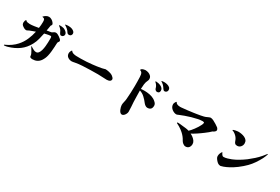

<svg xmlns="http://www.w3.org/2000/svg" viewBox="91 -2002 4818 3305"><g transform="rotate(30 2500.0 -349.5)"><path d="M832 -479Q832 -466 821.5 -454.5Q811 -443 809 -430Q807 -417 806.5 -392Q806 -367 805 -352Q802 -304 797.5 -256Q793 -208 782 -161Q768 -101 733 -49Q705 -9 666 10Q627 29 577 29Q562 29 543.5 22.5Q525 16 525 -3Q525 -23 514 -47.5Q503 -72 489 -95Q475 -118 464 -134.5Q453 -151 453 -154Q453 -159 458 -159Q462 -159 463 -158Q468 -154 473 -150.5Q478 -147 483 -143Q500 -131 525 -120Q550 -109 571 -109Q600 -109 619 -133.5Q638 -158 648.5 -196.5Q659 -235 663.5 -277.5Q668 -320 669 -356.5Q670 -393 670 -413Q670 -422 670.5 -437.5Q671 -453 667.5 -465.5Q664 -478 651 -478Q637 -478 615 -474Q593 -470 571 -465Q549 -460 534 -456Q521 -395 505.5 -333.5Q490 -272 460 -216Q402 -107 313.5 -43Q225 21 107 55Q95 58 77.5 62Q60 66 48 66Q44 66 38.5 65.5Q33 65 33 60Q33 53 40 50Q47 47 51 46Q104 23 155 -13Q206 -49 244 -92Q305 -160 341 -242.5Q377 -325 396 -413Q369 -403 341.5 -393.5Q314 -384 287 -373Q277 -369 261.5 -360Q246 -351 235 -351Q216 -351 196 -361Q168 -375 149 -393.5Q130 -412 130 -446Q130 -459 135.5 -478Q141 -497 153 -503Q166 -484 191 -479Q216 -474 236 -474Q274 -474 322.5 -481Q371 -488 408 -495Q413 -526 415.5 -557Q418 -588 418 -619Q418 -657 409 -671Q400 -685 362 -692Q380 -714 408 -731Q436 -748 465 -748Q492 -748 519 -732Q546 -716 562 -695Q567 -688 573 -678.5Q579 -669 579 -660Q579 -651 573.5 -643Q568 -635 563 -628Q559 -602 554.5 -575.5Q550 -549 545 -523Q553 -525 573 -528Q593 -531 612.5 -534Q632 -537 636 -539Q654 -547 669 -559Q684 -571 704 -571Q714 -571 723 -568.5Q732 -566 740 -562Q753 -556 774.5 -542Q796 -528 814 -511Q832 -494 832 -479ZM857 -622Q857 -598 841.5 -584Q826 -570 803 -570Q790 -570 780.5 -581.5Q771 -593 767 -603Q760 -620 751 -636.5Q742 -653 729 -666Q720 -676 710.5 -684.5Q701 -693 690 -700Q689 -702 687 -703.5Q685 -705 685 -707Q685 -710 691.5 -711.5Q698 -713 700 -713Q719 -713 738 -711.5Q757 -710 775 -705Q792 -700 811 -687.5Q830 -675 843.5 -658Q857 -641 857 -622ZM965 -701Q965 -679 951.5 -664Q938 -649 915 -649Q903 -649 892 -654Q881 -659 875 -669Q865 -686 852.5 -701Q840 -716 825 -728Q813 -739 801 -747Q789 -755 775 -763Q774 -764 772.5 -765.5Q771 -767 771 -769Q771 -773 783.5 -775Q796 -777 810 -778Q824 -779 828 -779Q840 -779 852.5 -778Q865 -777 877 -775Q895 -772 915.5 -762.5Q936 -753 950.5 -737.5Q965 -722 965 -701Z M1945 -359Q1945 -339 1932.5 -327Q1920 -315 1901.5 -310Q1883 -305 1866 -305Q1821 -305 1776.5 -308.5Q1732 -312 1687 -312Q1612 -312 1536.5 -310Q1461 -308 1386 -304Q1349 -303 1313 -298Q1277 -293 1241 -287Q1228 -285 1213.5 -281.5Q1199 -278 1185 -278Q1139 -278 1104 -303Q1069 -328 1069 -377Q1069 -386 1073 -400Q1077 -414 1084 -426.5Q1091 -439 1100 -442Q1117 -416 1148 -407Q1179 -398 1208 -398Q1229 -398 1250.5 -397.5Q1272 -397 1293 -397Q1351 -397 1408 -401Q1465 -405 1522 -411Q1563 -416 1603 -421Q1643 -426 1683 -434Q1697 -437 1710 -440Q1723 -443 1736 -447Q1738 -447 1747 -450Q1756 -453 1756 -453Q1788 -453 1829 -444Q1870 -435 1898 -418Q1910 -411 1927.5 -392.5Q1945 -374 1945 -359Z M2796 -325Q2796 -237 2709 -237Q2688 -237 2667 -252Q2646 -267 2634 -283Q2600 -329 2554 -372Q2508 -415 2452 -431Q2453 -376 2454 -319.5Q2455 -263 2457 -207Q2460 -160 2463.5 -112Q2467 -64 2467 -17Q2467 2 2456 25.5Q2445 49 2427 66.5Q2409 84 2388 84Q2369 84 2353.5 68Q2338 52 2327.5 28.5Q2317 5 2311 -19Q2305 -43 2305 -59Q2305 -88 2314.5 -124.5Q2324 -161 2326 -192Q2331 -258 2334.5 -324Q2338 -390 2338 -456Q2338 -500 2337.5 -544.5Q2337 -589 2335 -632Q2334 -655 2330.5 -676.5Q2327 -698 2315.5 -714.5Q2304 -731 2278 -738Q2278 -753 2293.5 -763Q2309 -773 2329 -778Q2349 -783 2360 -783Q2391 -783 2422 -772Q2453 -761 2474 -738.5Q2495 -716 2495 -680Q2495 -671 2493 -663.5Q2491 -656 2487 -648Q2465 -604 2459.5 -557.5Q2454 -511 2453 -463Q2471 -465 2489 -466Q2507 -467 2526 -467Q2574 -467 2626.5 -457Q2679 -447 2721 -423Q2747 -408 2771.5 -382.5Q2796 -357 2796 -325ZM2767 -608Q2767 -557 2718 -557Q2702 -557 2688.5 -568Q2675 -579 2670 -594Q2666 -605 2663 -616.5Q2660 -628 2654 -638Q2645 -654 2634 -667.5Q2623 -681 2609 -692Q2606 -695 2606 -697Q2606 -702 2610 -703.5Q2614 -705 2617 -705Q2638 -705 2663.5 -699.5Q2689 -694 2713 -682.5Q2737 -671 2752 -652.5Q2767 -634 2767 -608ZM2877 -682Q2877 -661 2862 -646Q2847 -631 2826 -631Q2813 -631 2803 -639.5Q2793 -648 2787 -659Q2778 -673 2768 -687Q2758 -701 2746 -713Q2734 -724 2722 -734Q2710 -744 2696 -752Q2691 -755 2691 -757Q2691 -761 2702.5 -762.5Q2714 -764 2726.5 -765Q2739 -766 2743 -766Q2769 -766 2800 -759Q2831 -752 2854 -734Q2877 -716 2877 -682Z M3943 -501Q3943 -482 3923.5 -467Q3904 -452 3885 -444Q3870 -428 3842 -405Q3814 -382 3782.5 -358.5Q3751 -335 3727 -318Q3705 -302 3677.5 -284Q3650 -266 3624 -250Q3598 -234 3579 -225Q3606 -213 3633.5 -192Q3661 -171 3680 -143.5Q3699 -116 3699 -84Q3699 -44 3677 -16Q3655 12 3613 12Q3585 12 3559 -9Q3533 -30 3521 -54Q3504 -87 3481 -115.5Q3458 -144 3430 -169Q3416 -183 3392 -200Q3368 -217 3343.5 -232.5Q3319 -248 3300 -256Q3295 -258 3289 -261Q3283 -264 3283 -271Q3283 -278 3294 -278.5Q3305 -279 3308 -279Q3328 -279 3349.5 -276Q3371 -273 3391 -271Q3423 -268 3457.5 -264Q3492 -260 3523 -250Q3536 -260 3556 -283Q3576 -306 3598.5 -336Q3621 -366 3640.5 -397.5Q3660 -429 3672.5 -456Q3685 -483 3685 -500Q3685 -508 3671.5 -511Q3658 -514 3653 -514Q3613 -514 3558.5 -503Q3504 -492 3446 -475Q3388 -458 3335.5 -439Q3283 -420 3245 -404Q3233 -399 3220.5 -393.5Q3208 -388 3194 -388Q3183 -388 3172 -391Q3128 -403 3096 -435.5Q3064 -468 3064 -517Q3064 -524 3069.5 -538.5Q3075 -553 3083.5 -565Q3092 -577 3100 -578Q3105 -560 3121.5 -550Q3138 -540 3158 -536.5Q3178 -533 3194 -533H3193Q3198 -534 3203 -534Q3208 -534 3212 -534Q3271 -539 3329 -546Q3387 -553 3445 -561Q3476 -566 3507 -570.5Q3538 -575 3569 -581Q3601 -587 3630.5 -594Q3660 -601 3689 -616Q3700 -621 3716.5 -628Q3733 -635 3744 -635Q3768 -635 3801 -619Q3834 -603 3866 -582.5Q3898 -562 3918 -547Q3927 -540 3935 -526Q3943 -512 3943 -501Z M4908 -579Q4908 -576 4906.5 -571.5Q4905 -567 4904 -562Q4897 -543 4888.5 -522.5Q4880 -502 4870 -482Q4840 -424 4798 -362.5Q4756 -301 4709 -254Q4684 -228 4648.5 -197.5Q4613 -167 4575.5 -138.5Q4538 -110 4505 -90Q4454 -59 4402.5 -35Q4351 -11 4306 -1Q4303 0 4299.5 0Q4296 0 4294 0Q4281 0 4268.5 -5Q4256 -10 4244 -18Q4225 -33 4208 -53.5Q4191 -74 4182 -92Q4175 -107 4175 -127Q4175 -153 4185 -178.5Q4195 -204 4211 -223Q4218 -212 4225.5 -197Q4233 -182 4244 -171Q4255 -160 4270 -160Q4302 -160 4344.5 -172.5Q4387 -185 4416 -197Q4473 -220 4532.5 -255.5Q4592 -291 4650 -334Q4703 -375 4752.5 -419.5Q4802 -464 4843 -512Q4856 -527 4868 -542.5Q4880 -558 4892 -573Q4894 -576 4898 -580.5Q4902 -585 4905 -585Q4908 -585 4908 -579ZM4469 -543Q4469 -503 4442.5 -473Q4416 -443 4375 -443Q4345 -443 4330 -459Q4315 -475 4307 -502Q4292 -549 4254.5 -585Q4217 -621 4170 -637Q4173 -643 4187 -648.5Q4201 -654 4219.5 -657.5Q4238 -661 4254.5 -663Q4271 -665 4278 -665Q4307 -665 4340 -659Q4373 -653 4402.5 -639.5Q4432 -626 4450.5 -602.5Q4469 -579 4469 -543Z"/></g></svg>

Font: Kaisei Tokumin ExtraBold
Style: Regular
Weight: 800
Designer: Font-Kai, 金井和夫
Foundry: KAZUO KANAI
Version: Version 5.003